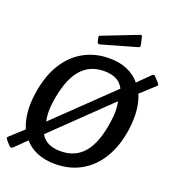

<svg xmlns="http://www.w3.org/2000/svg" viewBox="-182 -1096 1138 1240"><g transform="rotate(20 387.0 -476.5)"><path d="M783 -708Q786 -704 787.5 -699.5Q789 -695 784 -690L687 -601Q707 -556 713 -496.5Q719 -437 709 -363Q692 -245 641.5 -161.5Q591 -78 513 -34Q435 10 336 10Q265 10 211.5 -12.5Q158 -35 124 -75L46 1Q38 9 31.5 7Q25 5 18 -2L-5 -28Q-11 -36 -13.5 -41Q-16 -46 -9 -52L83 -136Q63 -182 56.5 -241.5Q50 -301 61 -374Q78 -494 128.5 -578.5Q179 -663 257.5 -707.5Q336 -752 435 -752Q505 -752 558.5 -729Q612 -706 647 -663L730 -745Q736 -750 741 -749Q746 -748 750 -744L783 -708ZM187 -362Q181 -322 182 -288.5Q183 -255 189 -228L567 -592Q548 -630 514 -646.5Q480 -663 431 -663Q330 -663 269.5 -589.5Q209 -516 187 -362ZM582 -373Q588 -414 587.5 -448.5Q587 -483 580 -510L204 -147Q223 -112 258 -96Q293 -80 341 -80Q442 -80 501.5 -151Q561 -222 582 -373ZM583 -954 595 -901Q596 -895 594.5 -890.5Q593 -886 583 -883L344 -815Q336 -813 331.5 -816.5Q327 -820 326 -826L320 -853Q318 -865 324 -867L570 -963Q574 -964 578 -962.5Q582 -961 583 -954Z"/></g></svg>

Font: Libre Franklin Medium
Style: Italic
Weight: 500
Italic angle: -8°
Designer: Pablo Impallari, Rodrigo Fuenzalida, Nhung Nguyen
Foundry: Impallari Type
Version: Version 3.000